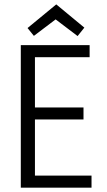

<svg xmlns="http://www.w3.org/2000/svg" viewBox="-20 -868 493 888"><path d="M403.3 -55.7H141.6V-315.4H366.2V-371.1H141.6V-603.5H394.5V-659.2H76.2V0H403.3ZM240.2 -847.7 107.4 -738.3 136.7 -702.1 237.3 -778.3 338.9 -701.2 370.1 -740.2Z"/></svg>

Font: Yaldevi Colombo
Style: Regular
Weight: 400
Designer: Sol Matas, Denzil Rajitha, Kosala Senevirathne and Pathum Egodawatta
Foundry: Mooniak
Version: Version 1.020 ; ttfautohint (v1.6)